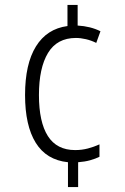

<svg xmlns="http://www.w3.org/2000/svg" viewBox="-20 -744 505 774"><path d="M293 -641Q345 -638 385 -618L368 -571Q348 -581 326.5 -586Q305 -591 286 -591Q210 -591 173.5 -530.5Q137 -470 137 -361Q137 -252 173 -195.5Q209 -139 283 -139Q310 -139 334.5 -145.5Q359 -152 381 -162V-112Q365 -104 343.5 -98Q322 -92 295 -90V10H254V-90Q167 -99 124 -168.5Q81 -238 81 -361Q81 -486 125 -557Q169 -628 252 -639V-724H293Z"/></svg>

Font: Noto Sans Georgian Condensed Light
Style: Regular
Weight: 300
Width: 3
Designer: Monotype Design Team, Akaki Razmadze
Foundry: Google LLC
Version: Version 2.005; ttfautohint (v1.8.4.7-5d5b)